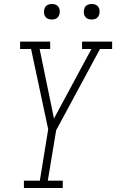

<svg xmlns="http://www.w3.org/2000/svg" viewBox="-20 -944 583 964"><path d="M100 0V-37H180L222 -295L136 -698H81V-735H232V-698H179L251 -349L439 -698H392V-735H543V-698H482L262 -290L220 -37H295V0ZM440 -846Q431 -846 422.5 -849Q414 -852 408.5 -859Q403 -866 401.5 -875.5Q400 -885 402 -895Q403 -901 406 -907Q409 -913 415 -917Q421 -921 427.5 -922.5Q434 -924 440 -924Q450 -924 458.5 -921Q467 -918 472.5 -911Q478 -904 479.5 -894.5Q481 -885 479 -875Q478 -869 474.5 -863Q471 -857 465.5 -853Q460 -849 453.5 -847.5Q447 -846 440 -846ZM240 -846Q231 -846 222.5 -849Q214 -852 208.5 -859Q203 -866 201.5 -875.5Q200 -885 202 -895Q203 -901 206 -907Q209 -913 215 -917Q221 -921 227.5 -922.5Q234 -924 240 -924Q250 -924 258.5 -921Q267 -918 272.5 -911Q278 -904 279.5 -894.5Q281 -885 279 -875Q278 -869 274.5 -863Q271 -857 265.5 -853Q260 -849 253.5 -847.5Q247 -846 240 -846Z"/></svg>

Font: Iosevka Slab XLtObl
Style: Regular
Weight: 200
Italic angle: -9°
Monospace: yes
Designer: Belleve Invis
Foundry: Belleve Invis
Version: Version 11.1.1; ttfautohint (v1.8.3)